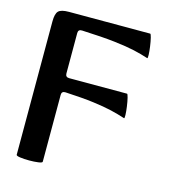

<svg xmlns="http://www.w3.org/2000/svg" viewBox="-102 -746 748 840"><g transform="rotate(15 271.5 -326.5)"><path d="M48 0V-604Q48 -639 60 -651Q72 -663 107 -663H475Q478 -663 482 -646.5Q486 -630 489 -608.5Q492 -587 492.5 -571Q493 -555 490 -556Q460 -566 424.5 -574Q389 -582 333 -588.5Q277 -595 184 -599Q166 -600 166 -583V-400Q166 -383 183 -383H445Q448 -383 452 -366.5Q456 -350 459 -328.5Q462 -307 462.5 -291Q463 -275 460 -276Q430 -286 396 -294Q362 -302 312 -308.5Q262 -315 184 -319Q166 -320 166 -303V0Q166 5 148 7.5Q130 10 107 10Q84 10 66 7.5Q48 5 48 0Z"/></g></svg>

Font: Junicode SmExp
Style: Bold
Weight: 700
Width: 6
Designer: Peter S. Baker
Version: Version 2.205; ttfautohint (v1.8.4)